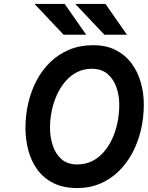

<svg xmlns="http://www.w3.org/2000/svg" viewBox="-20 -941 749 973"><path d="M372.2 12Q300.6 12 250.2 -13.4Q199.9 -38.9 168.8 -82Q137.6 -125.2 123.3 -180.1Q109 -234.9 109 -293.4Q109 -358 123.4 -419.4Q137.8 -480.9 165.9 -534Q194.1 -587 235.6 -626.9Q277.2 -666.8 331.4 -689.4Q385.6 -712 451.8 -712Q518.5 -712 567.1 -687Q615.8 -661.9 647.1 -619.1Q678.5 -576.4 693.6 -522.8Q708.8 -469.1 708.8 -411.6Q708.8 -344.5 694 -281.9Q679.2 -219.3 650.8 -166Q622.3 -112.7 581.1 -72.7Q540 -32.6 487.5 -10.3Q435 12 372.2 12ZM371.6 -107.6Q411.4 -107.6 444.6 -123.5Q477.8 -139.4 503.6 -168.1Q529.5 -196.8 547.6 -235.2Q565.7 -273.6 575 -318.4Q584.4 -363.2 584.4 -411.6Q584.4 -455.3 570.5 -496.9Q556.7 -538.4 526 -565.4Q495.3 -592.4 444.4 -592.4Q403.8 -592.4 370.6 -575.5Q337.4 -558.6 311.8 -528.9Q286.1 -499.2 268.7 -461Q251.3 -422.9 242.4 -379.8Q233.4 -336.7 233.4 -293.4Q233.4 -247.6 246.9 -205.1Q260.5 -162.5 290.8 -135.1Q321 -107.6 371.6 -107.6ZM302.4 -765 155 -921H307.8L416.8 -765ZM509 -765 361.6 -921H514.4L623.4 -765Z"/></svg>

Font: Overpass
Style: Italic
Weight: 400
Italic angle: -10°
Designer: Delve Withrington, Dave Bailey, Thomas Jockin
Foundry: Delve Fonts LLC
Version: Version 4.000